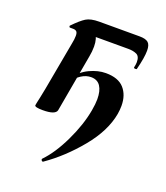

<svg xmlns="http://www.w3.org/2000/svg" viewBox="-112 -465 638 738"><g transform="rotate(20 206.5 -96.0)"><path d="M148 194Q144 194 142 190Q140 186 142 184Q181 144 214 75Q247 6 258 -56Q263 -84 263 -103Q263 -137 250.5 -156Q238 -175 212 -175Q192 -175 173 -163Q154 -151 143 -131L135 -142Q160 -177 194 -193Q228 -209 260 -209Q311 -209 335 -182Q359 -155 359 -111Q359 -95 356 -77Q343 -4 282.5 69.5Q222 143 150 193ZM80 8Q47 8 47 0Q47 -3 54 -34L62 -74L98 -271Q102 -290 102 -304Q102 -317 97 -321.5Q92 -326 83 -326H70Q68 -326 67 -329Q66 -332 67 -333Q96 -363 114.5 -374.5Q133 -386 168 -386H333Q358 -386 368.5 -377Q379 -368 379 -344Q379 -316 366 -265Q366 -263 361 -263Q353 -263 354 -267Q357 -281 357 -289Q357 -313 343 -319.5Q329 -326 309 -326H111L122 -357Q182 -357 182 -289Q182 -268 178 -248L136 -12Q131 8 80 8Z"/></g></svg>

Font: Cormorant Infant
Style: Bold Italic
Weight: 700
Italic angle: -10°
Designer: Christian Thalmann (Catharsis Fonts)
Foundry: Catharsis Fonts
Version: Version 4.000